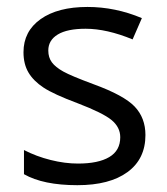

<svg xmlns="http://www.w3.org/2000/svg" viewBox="-20 -526 483 555"><path d="M400.4 -135.7Q400.4 -66.4 348.6 -28.6Q296.9 9.3 203.6 9.3Q105 9.3 49.3 -22.5V-92.3Q85.4 -73.7 126.5 -63.5Q167.5 -53.2 205.6 -53.2Q264.2 -53.2 295.9 -72Q327.6 -90.8 327.6 -129.4Q327.6 -158.2 302.5 -179Q277.3 -199.7 204.6 -227.5Q135.3 -253.4 106 -272.7Q76.7 -292 62.3 -316.4Q47.9 -340.8 47.9 -375Q47.9 -435.5 97.4 -470.7Q147 -505.9 232.9 -505.9Q313.5 -505.9 390.1 -473.6L363.3 -412.1Q288.6 -442.9 227.5 -442.9Q174.3 -442.9 147 -426.3Q119.6 -409.7 119.6 -379.9Q119.6 -359.9 129.9 -345.9Q140.1 -332 162.8 -319.3Q185.5 -306.6 250 -282.7Q338.4 -250.5 369.4 -217.8Q400.4 -185.1 400.4 -135.7Z"/></svg>

Font: Bpm'online Open Sans
Style: Regular
Weight: 400
Foundry: Ascender Corporation
Version: Version 1.10